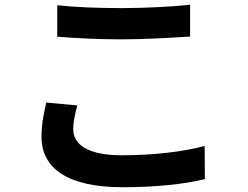

<svg xmlns="http://www.w3.org/2000/svg" viewBox="-20 -747 1040 805"><path d="M220 -593C301 -587 387 -582 491 -582C585 -582 708 -589 777 -594V-727C701 -719 588 -713 490 -713C386 -713 294 -717 220 -725ZM174 -317C166 -280 154 -232 154 -174C154 -38 268 38 495 38C634 38 753 25 839 4L838 -135C750 -111 624 -96 490 -96C347 -96 287 -142 287 -205C287 -238 295 -269 304 -305Z"/></svg>

Font: Noto Sans KR Bold
Style: Regular
Weight: 700
Designer: Ryoko NISHIZUKA  (kana & ideographs); Paul D. Hunt (Latin, Greek & Cyrillic); Wenlong ZHANG  (bopomofo); Sandoll Communi
Foundry: Adobe Systems Incorporated
Version: Version 1.004;PS 1.004;hotconv 1.0.82;makeotf.lib2.5.63406